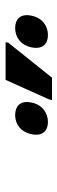

<svg xmlns="http://www.w3.org/2000/svg" viewBox="226 -1042 210 703"><g transform="rotate(-90 331.5 -691.0)"><path d="M316 -606H398L526 -766L528 -776H390L319 -618ZM236 -621C268 -621 299 -641 307 -681C316 -722 294 -741 261 -741C229 -741 200 -722 191 -681C183 -641 203 -621 236 -621ZM554 -621C587 -621 617 -641 625 -681C634 -722 612 -741 580 -741C547 -741 518 -722 509 -681C501 -641 521 -621 554 -621Z"/></g></svg>

Font: Noto Sans SemiCondensed SemiBold
Style: Italic
Weight: 600
Width: 4
Italic angle: -12°
Designer: Monotype Design Team
Foundry: Monotype Imaging Inc.
Version: Version 2.013